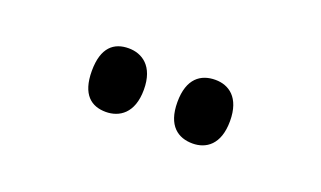

<svg xmlns="http://www.w3.org/2000/svg" viewBox="-31 -848 522 312"><g transform="rotate(20 230.5 -692.0)"><path d="M305 -637C328 -637 350 -651 350 -692C350 -733 328 -747 305 -747C280 -747 259 -733 259 -692C259 -651 280 -637 305 -637ZM155 -637C178 -637 201 -651 201 -692C201 -733 178 -747 155 -747C130 -747 111 -733 111 -692C111 -651 130 -637 155 -637Z"/></g></svg>

Font: Noto Serif Georgian ExtraCondensed Medium
Style: Regular
Weight: 500
Width: 2
Designer: Monotype Design Team, Akaki Razmadze
Foundry: Google LLC
Version: Version 2.003